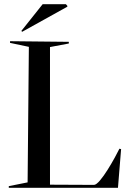

<svg xmlns="http://www.w3.org/2000/svg" viewBox="-20 -898 629 918"><path d="M22 0H544L559 -185L551 -187C533 -150 459 -13 429 -14H432L219 -15V-673L309 -690V-698L28 -701V-693L118 -674L112 -26L22 -8ZM86 -746 302 -866V-870L295 -878H184L82 -750Z"/></svg>

Font: Mazius Display
Style: Regular
Weight: 400
Designer: Alberto Casagrande & Collletttivo
Foundry: Collletttivo
Version: Version 2.000;Glyphs 3.2 (3217)